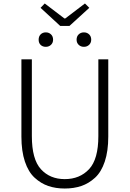

<svg xmlns="http://www.w3.org/2000/svg" viewBox="-20 -1070 745 1103"><path d="M103 -285V-729H163V-288Q163 -155 215 -98Q267 -41 352 -41Q438 -41 491.5 -98Q545 -155 545 -288V-729H602V-285Q602 -202 582 -142Q562 -82 526 -49Q490 -16 447 -1.5Q404 13 352 13Q300 13 257.5 -1.5Q215 -16 179 -49Q143 -82 123 -142Q103 -202 103 -285ZM326 -921 213 -1025 237 -1050 350 -964H355L468 -1050L493 -1025L379 -921ZM285 -842Q285 -824 273 -812.5Q261 -801 243 -801Q225 -801 213.5 -812Q202 -823 202 -842Q202 -861 213.5 -872.5Q225 -884 243 -884Q261 -884 273 -872.5Q285 -861 285 -842ZM420 -842Q420 -861 432 -872.5Q444 -884 462 -884Q480 -884 492 -872.5Q504 -861 504 -842Q504 -824 492 -812.5Q480 -801 462 -801Q444 -801 432 -812.5Q420 -824 420 -842Z"/></svg>

Font: Noto Sans Korean Light
Style: Regular
Weight: 300
Designer: Ryoko NISHIZUKA  (kana & ideographs); Paul D. Hunt (Latin, Greek & Cyrillic); Wenlong ZHANG  (bopomofo); Sandoll Communi
Foundry: Adobe Systems Incorporated
Version: Version 1.000;PS 1;hotconv 1.0.78;makeotf.lib2.5.61930